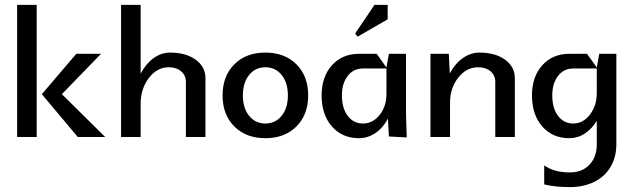

<svg xmlns="http://www.w3.org/2000/svg" viewBox="-20 -560 2590 785"><path d="M50 0V-540H130V0ZM410 0H298L151 -175L292 -340H393L233 -175Z M475 0V-540H555V-259Q576 -299 607.5 -322Q639 -345 675 -345Q740 -345 780 -316Q820 -287 820 -240V0H740V-225Q740 -252 720.5 -268.5Q701 -285 670 -285Q622 -285 588.5 -241Q555 -197 555 -135V0Z M938 -43Q890 -91 890 -170Q890 -249 938 -297Q986 -345 1065 -345Q1144 -345 1192 -297Q1240 -249 1240 -170Q1240 -91 1192 -43Q1144 5 1065 5Q986 5 938 -43ZM998.5 -253.5Q973 -222 973 -170Q973 -118 998.5 -86.5Q1024 -55 1065 -55Q1106 -55 1131.5 -86.5Q1157 -118 1157 -170Q1157 -222 1131.5 -253.5Q1106 -285 1065 -285Q1024 -285 998.5 -253.5Z M1442 -410 1432 -423 1511 -540H1565V-481ZM1295 -170Q1295 -246 1337 -293Q1379 -340 1448 -340H1520L1560 -284L1570 -340H1640V-92L1643 2L1570 -2L1566 -75Q1547 -38 1515.5 -16.5Q1484 5 1448 5Q1379 5 1337 -43Q1295 -91 1295 -170ZM1378 -170Q1378 -118 1401.5 -86.5Q1425 -55 1464 -55Q1504 -55 1532 -90Q1560 -125 1560 -175V-280H1464Q1425 -280 1401.5 -249.5Q1378 -219 1378 -170Z M1740 0V-340H1815L1819 -260Q1830 -280 1843 -295.5Q1856 -311 1871.5 -322Q1887 -333 1904.5 -339Q1922 -345 1940 -345Q2005 -345 2045 -316Q2085 -287 2085 -240V0H2005V-225Q2005 -252 1985.5 -268.5Q1966 -285 1935 -285Q1887 -285 1853.5 -242.5Q1820 -200 1820 -140V0Z M2155 -170Q2155 -246 2197 -293Q2239 -340 2308 -340H2380L2420 -284L2430 -340H2500V30Q2500 82 2476.5 122Q2453 162 2409.5 183.5Q2366 205 2310 205Q2249 205 2205 194V116Q2245 145 2310 145Q2360 145 2390 113.5Q2420 82 2420 30V-66Q2400 -33 2371 -14Q2342 5 2308 5Q2239 5 2197 -43Q2155 -91 2155 -170ZM2238 -170Q2238 -118 2261.5 -86.5Q2285 -55 2324 -55Q2364 -55 2392 -91.5Q2420 -128 2420 -180V-280H2324Q2285 -280 2261.5 -249.5Q2238 -219 2238 -170Z"/></svg>

Font: Glametrix
Style: Bold
Weight: 700
Designer: gluk
Foundry: gluk
Version: Version 0.40